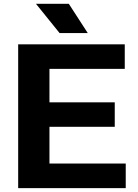

<svg xmlns="http://www.w3.org/2000/svg" viewBox="-20 -968 708 988"><path d="M73.5 0V-740H622V-613.5H234.5V-441.5H570.5V-315.5H234.5V-126.5H627V0ZM286.5 -798 165 -948.5H334L431.5 -798Z"/></svg>

Font: Encode Sans Semi Expanded
Style: Bold
Weight: 700
Width: 6
Designer: Multiple Designers
Foundry: Impallari Type
Version: Version 3.000; ttfautohint (v1.8.3) -l 8 -r 50 -G 200 -x 14 